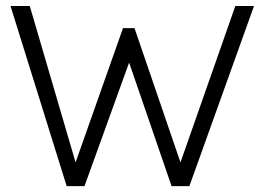

<svg xmlns="http://www.w3.org/2000/svg" viewBox="-20 -638 908 658"><path d="M629 0H568L422.5 -423.5L269.5 0H208.5L16 -617.5H82L239 -81.5L401.5 -541.5H441L598.5 -81.5L786.5 -617.5H850.5Z"/></svg>

Font: Betina Sans Light
Style: Regular
Weight: 300
Designer: Jonathan Pinhorn (font) & Cristiano Sobral (main changes)
Version: Version 2.001;October 6, 2020;FontCreator 13.0.0.2681 64-bit